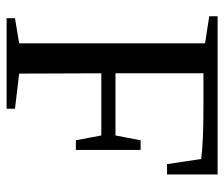

<svg xmlns="http://www.w3.org/2000/svg" viewBox="-70 -626 695 596"><g transform="rotate(90 278.0 -327.5)"><path d="M207 -294 208 -39 317 -26V0H36V-26L114 -39V-616L30 -629V-655H521V-498H489L473 -604Q421 -611 314 -611H207V-338H400L415 -416H445V-215H415L400 -294Z"/></g></svg>

Font: Libra Serif Modern
Style: Regular
Weight: 400
Designer: Stefan Peev, Context Ltd
Foundry: Stefan Peev, Context Ltd
Version: Version 1.000